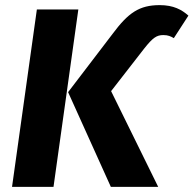

<svg xmlns="http://www.w3.org/2000/svg" viewBox="-20 -730 756 750"><path d="M413 0H598L414 -374L543 -540C577 -583 592 -593 618 -593C637 -593 647 -588 659 -581L716 -669C690 -692 658 -710 604 -710C524 -710 481 -680 420 -598L246 -370ZM27 0H189L286 -693H124Z"/></svg>

Font: Fira Sans
Style: Bold Italic
Weight: 700
Italic angle: -8°
Designer: bBox Type GmbH & Carrois Corporate GbR & Edenspiekermann AG
Foundry: bBox Type GmbH & Carrois Corporate GbR & Edenspiekermann AG
Version: Version 4.301;PS 004.301;hotconv 1.0.88;makeotf.lib2.5.64775